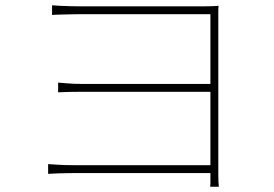

<svg xmlns="http://www.w3.org/2000/svg" viewBox="-20 -697 1040 730"><path d="M178 -677Q185 -676 205.5 -675Q226 -674 247.5 -673.5Q269 -673 278 -673Q287 -673 319 -673Q351 -673 396.5 -673Q442 -673 494 -673Q546 -673 597 -673Q648 -673 690 -673Q732 -673 757 -673Q777 -673 789 -673.5Q801 -674 811 -675Q810 -667 810 -660Q810 -653 810 -636Q810 -627 810 -587Q810 -547 810 -488.5Q810 -430 810 -363Q810 -296 810 -231Q810 -166 810 -114Q810 -62 810 -33Q810 -17 810.5 -7.5Q811 2 812 13H779Q780 8 780 3Q780 -2 780 -10Q780 -18 780 -31Q780 -65 780 -120.5Q780 -176 780 -242Q780 -308 780 -375Q780 -442 780 -500Q780 -558 780 -596.5Q780 -635 780 -643Q772 -643 734.5 -643Q697 -643 643.5 -643Q590 -643 530.5 -643Q471 -643 417 -643Q363 -643 325 -643Q287 -643 278 -643Q269 -643 247.5 -642.5Q226 -642 205.5 -641.5Q185 -641 178 -640ZM201 -383Q214 -382 237 -380Q260 -378 287 -378Q304 -378 345.5 -378Q387 -378 442 -378Q497 -378 555.5 -378Q614 -378 667 -378Q720 -378 756.5 -378Q793 -378 802 -378V-348Q793 -348 756.5 -348Q720 -348 667.5 -348Q615 -348 556 -348Q497 -348 442.5 -348Q388 -348 347 -348Q306 -348 289 -348Q261 -348 239 -347.5Q217 -347 201 -346ZM163 -73Q177 -72 203 -70.5Q229 -69 260 -69Q276 -69 318 -69Q360 -69 416.5 -69Q473 -69 534 -69Q595 -69 651 -69Q707 -69 748 -69Q789 -69 803 -69V-39Q789 -39 748.5 -39Q708 -39 652 -39Q596 -39 535 -39Q474 -39 417.5 -39Q361 -39 319 -39Q277 -39 261 -39Q229 -39 203 -38Q177 -37 163 -36Z"/></svg>

Font: Noto Sans JP Thin Thin
Style: Regular
Weight: 250
Version: Version 2.004-H2;hotconv 1.0.118;makeotfexe 2.5.65603